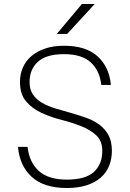

<svg xmlns="http://www.w3.org/2000/svg" viewBox="-20 -935 650 961"><path d="M315 6Q199 6 138.5 -50Q78 -106 70 -200H118Q126 -124 173.5 -80Q221 -36 315 -36Q408 -36 450 -74.5Q492 -113 492 -180Q492 -230 461.5 -258Q431 -286 385 -304Q339 -322 286 -335.5Q233 -349 187 -370.5Q141 -392 110.5 -427.5Q80 -463 80 -525Q80 -564 94.5 -597Q109 -630 137 -654Q165 -678 206 -692Q247 -706 300 -706Q411 -706 469 -652.5Q527 -599 535 -510H487Q479 -582 434 -623Q389 -664 300 -664Q212 -664 170 -626Q128 -588 128 -525Q128 -486 145.5 -461Q163 -436 192 -419.5Q221 -403 258 -392Q295 -381 334 -370Q373 -359 410 -346Q447 -333 476 -312Q505 -291 522.5 -259.5Q540 -228 540 -180Q540 -139 526 -104.5Q512 -70 483.5 -45.5Q455 -21 413 -7.5Q371 6 315 6ZM390 -915H454L316 -765H264Z"/></svg>

Font: PT Root UI Light
Style: Regular
Weight: 300
Designer: Vitaly Kuzmin
Foundry: ParaType Ltd.
Version: Version 2.000G